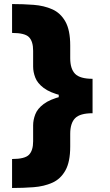

<svg xmlns="http://www.w3.org/2000/svg" viewBox="-20 -791 543 948"><path d="M437 -304.7Q342.8 -304.7 284.7 -319.1Q226.6 -333.5 195.8 -356.7Q165 -379.9 154.3 -407.7Q143.6 -435.5 143.6 -461.9V-540.5Q143.6 -586.4 123.3 -607.4Q103 -628.4 39.6 -628.4V-771Q94.7 -771 146 -767.1Q197.3 -763.2 238 -745.1Q278.8 -727.1 302.7 -684.8Q326.7 -642.6 326.7 -565.9V-503.4Q326.7 -451.2 350.8 -426.5Q375 -401.9 437 -401.9ZM39.6 137.2V-5.9Q103 -5.9 123.3 -27.1Q143.6 -48.3 143.6 -93.3V-172.4Q143.6 -198.7 154.3 -226.6Q165 -254.4 195.8 -277.6Q226.6 -300.8 284.7 -315.2Q342.8 -329.6 437 -329.6V-231.9Q375 -231.9 350.8 -207.3Q326.7 -182.6 326.7 -130.4V-67.9Q326.7 8.8 302.7 51Q278.8 93.3 238 111.3Q197.3 129.4 146 133.3Q94.7 137.2 39.6 137.2ZM437 -231.9H270V-401.9H437Z"/></svg>

Font: Inter 16pt Black
Style: Regular
Weight: 900
Version: Version 4.001;git-66647c0bb